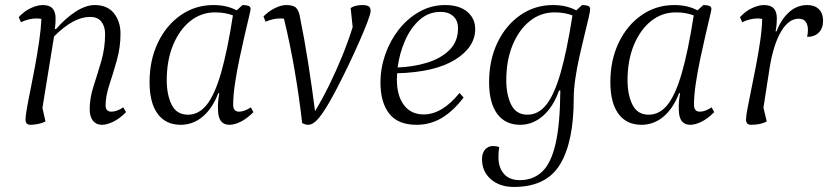

<svg xmlns="http://www.w3.org/2000/svg" viewBox="-20 -482 3278 760"><path d="M101 12Q81 12 81 -8Q81 -22 86.5 -53.5Q92 -85 101 -128.5Q110 -172 119 -221.5Q128 -271 135 -319Q142 -367 144 -407Q134 -409 125 -409Q94 -409 63 -394L54 -414Q76 -438 102 -450Q128 -462 149 -462Q176 -462 188 -448.5Q200 -435 200 -410Q200 -399 199.5 -389.5Q199 -380 197 -367H202Q239 -410 279.5 -436Q320 -462 355 -462Q405 -462 431 -429.5Q457 -397 457 -348Q457 -295 442.5 -243.5Q428 -192 413 -146.5Q398 -101 398 -65Q398 -40 421 -40Q442 -40 468 -57L479 -38Q453 -12 428 0Q403 12 383 12Q361 12 348 -4Q335 -20 335 -50Q335 -94 350.5 -141.5Q366 -189 381 -240.5Q396 -292 396 -347Q396 -377 381.5 -396Q367 -415 336 -415Q271 -415 194 -338L148 -55L160 -1Q146 6 129.5 9Q113 12 101 12Z M695 12Q636 12 604 -31.5Q572 -75 572 -157Q572 -244 605 -313Q638 -382 695.5 -422Q753 -462 825 -462Q878 -462 917 -441L940 -462Q954 -462 963 -459Q972 -456 972 -446Q972 -442 965 -413Q958 -384 948 -340.5Q938 -297 927.5 -247.5Q917 -198 910 -150.5Q903 -103 903 -68Q903 -40 926 -40Q947 -40 973 -57L983 -38Q957 -12 932.5 0Q908 12 888 12Q843 12 843 -49Q842 -63 843.5 -79.5Q845 -96 848 -113H844Q821 -53 782.5 -20.5Q744 12 695 12ZM640 -164Q640 -107 659.5 -67.5Q679 -28 724 -28Q767 -28 798.5 -67.5Q830 -107 855 -193.5Q880 -280 902 -421Q889 -426 871.5 -429.5Q854 -433 831 -433Q776 -433 733 -398.5Q690 -364 665 -303.5Q640 -243 640 -164Z M1201 12Q1188 12 1176 5Q1165 -94 1146.5 -202Q1128 -310 1104 -408Q1098 -409 1089 -409Q1061 -409 1031 -396L1023 -417Q1044 -438 1068.5 -450Q1093 -462 1113 -462Q1141 -462 1152 -451Q1163 -440 1167 -416Q1185 -328 1200 -232Q1215 -136 1227 -42Q1255 -88 1283 -145Q1311 -202 1335 -261Q1359 -320 1376 -375L1368 -450Q1378 -457 1390.5 -459.5Q1403 -462 1414 -462Q1430 -462 1438.5 -457.5Q1447 -453 1447 -438Q1447 -428 1434.5 -395Q1422 -362 1401.5 -315.5Q1381 -269 1357 -219Q1311 -124 1282 -74.5Q1253 -25 1234.5 -6.5Q1216 12 1201 12Z M1629 12Q1555 12 1520.5 -32.5Q1486 -77 1486 -155Q1486 -212 1505 -266.5Q1524 -321 1558.5 -365Q1593 -409 1640 -435.5Q1687 -462 1742 -462Q1798 -462 1829.5 -435.5Q1861 -409 1861 -367Q1861 -295 1781 -245.5Q1701 -196 1552 -192Q1551 -179 1551 -167Q1551 -103 1579 -66Q1607 -29 1657 -29Q1730 -29 1799 -114L1815 -96Q1774 -42 1728.5 -15Q1683 12 1629 12ZM1724 -435Q1676 -435 1640.5 -403Q1605 -371 1583 -320.5Q1561 -270 1554 -215Q1615 -217 1669.5 -233.5Q1724 -250 1758.5 -283.5Q1793 -317 1793 -370Q1793 -401 1774 -418Q1755 -435 1724 -435Z M2014 258Q1958 258 1923 227.5Q1888 197 1888 148Q1888 124 1900 110Q1912 96 1932 96Q1943 96 1956 100Q1953 120 1953 140Q1953 181 1974.5 206Q1996 231 2038 231Q2090 231 2125.5 198Q2161 165 2179 87.5Q2197 10 2198 -124H2193Q2170 -59 2129.5 -23.5Q2089 12 2039 12Q1980 12 1948 -31.5Q1916 -75 1916 -157Q1916 -244 1949 -313Q1982 -382 2039.5 -422Q2097 -462 2169 -462Q2222 -462 2261 -441L2284 -462Q2298 -462 2307 -459Q2316 -456 2316 -446Q2316 -437 2309.5 -409.5Q2303 -382 2293.5 -343Q2284 -304 2274 -260Q2264 -216 2257.5 -172Q2251 -128 2251 -92Q2251 79 2197 168.5Q2143 258 2014 258ZM1984 -164Q1984 -107 2003.5 -67.5Q2023 -28 2068 -28Q2111 -28 2142.5 -67.5Q2174 -107 2199 -193.5Q2224 -280 2246 -421Q2233 -426 2215.5 -429.5Q2198 -433 2175 -433Q2120 -433 2077 -398.5Q2034 -364 2009 -303.5Q1984 -243 1984 -164Z M2519 12Q2460 12 2428 -31.5Q2396 -75 2396 -157Q2396 -244 2429 -313Q2462 -382 2519.5 -422Q2577 -462 2649 -462Q2702 -462 2741 -441L2764 -462Q2778 -462 2787 -459Q2796 -456 2796 -446Q2796 -442 2789 -413Q2782 -384 2772 -340.5Q2762 -297 2751.5 -247.5Q2741 -198 2734 -150.5Q2727 -103 2727 -68Q2727 -40 2750 -40Q2771 -40 2797 -57L2807 -38Q2781 -12 2756.5 0Q2732 12 2712 12Q2667 12 2667 -49Q2666 -63 2667.5 -79.5Q2669 -96 2672 -113H2668Q2645 -53 2606.5 -20.5Q2568 12 2519 12ZM2464 -164Q2464 -107 2483.5 -67.5Q2503 -28 2548 -28Q2591 -28 2622.5 -67.5Q2654 -107 2679 -193.5Q2704 -280 2726 -421Q2713 -426 2695.5 -429.5Q2678 -433 2655 -433Q2600 -433 2557 -398.5Q2514 -364 2489 -303.5Q2464 -243 2464 -164Z M2953 12Q2933 12 2933 -9Q2933 -22 2939 -53.5Q2945 -85 2954 -129Q2963 -173 2972.5 -222Q2982 -271 2989 -319Q2996 -367 2997 -407Q2988 -409 2980 -409Q2949 -409 2918 -394L2909 -414Q2931 -438 2957 -450Q2983 -462 3004 -462Q3031 -462 3043 -448.5Q3055 -435 3055 -410Q3055 -397 3054 -385.5Q3053 -374 3050 -358H3054Q3071 -404 3102.5 -433Q3134 -462 3176 -462Q3205 -462 3221.5 -445.5Q3238 -429 3238 -400Q3238 -370 3221 -353Q3204 -336 3175 -336Q3178 -351 3178 -364Q3178 -383 3169.5 -395.5Q3161 -408 3141 -408Q3102 -408 3072 -357.5Q3042 -307 3027 -217L3002 -56L3015 -1Q2990 12 2953 12Z"/></svg>

Font: Petrona Light
Style: Italic
Weight: 300
Italic angle: -9°
Designer: Ringo R. Seeber
Foundry: Ringo R. Seeber
Version: Version 2.001; ttfautohint (v1.8.3)